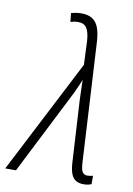

<svg xmlns="http://www.w3.org/2000/svg" viewBox="-136 -822 613 887"><g transform="rotate(10 170.5 -379.0)"><path d="M319.8 9.3Q297.4 9.3 282.7 0.2Q268.1 -8.8 260.7 -28.6Q253.4 -48.3 251.5 -79.1L234.9 -367.2Q234.4 -392.6 233.2 -416Q231.9 -439.5 231.9 -465.3Q228 -454.6 223.4 -444.1Q218.8 -433.6 214.1 -423.3Q209.5 -413.1 204.8 -402.8Q200.2 -392.6 194.8 -382.8L1 0H-49.3L225.6 -534.7L220.7 -647Q217.8 -687.5 205.3 -706.1Q192.9 -724.6 165.5 -724.6Q155.3 -724.6 146 -722.9Q136.7 -721.2 129.4 -718.8L125.5 -759.8Q134.3 -762.2 147 -764.4Q159.7 -766.6 173.3 -766.6Q204.6 -766.6 224.1 -754.4Q243.7 -742.2 253.7 -716.8Q263.7 -691.4 266.1 -651.9L297.4 -87.9Q298.3 -68.4 301.8 -56.2Q305.2 -43.9 312.3 -38.6Q319.3 -33.2 329.1 -33.2Q336.4 -33.2 343.5 -34.2Q350.6 -35.2 356 -37.1V2.4Q349.6 5.4 339.6 7.3Q329.6 9.3 319.8 9.3Z"/></g></svg>

Font: Open Sans SemiCondensed Light
Style: Italic
Weight: 300
Width: 4
Italic angle: -12°
Designer: Monotype Design Team
Foundry: Monotype Imaging Inc.
Version: Version 3.000